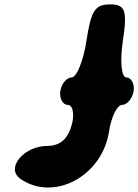

<svg xmlns="http://www.w3.org/2000/svg" viewBox="-20 -903 630 875"><path d="M374 -717C360 -625 329 -550 306 -550C284 -550 260 -521 255 -488C250 -455 266 -425 289 -425C312 -425 321 -381 306 -331C289 -269 252 -238 196 -238C88 -238 4 -136 73 -88C225 18 446 -100 477 -304C487 -371 514 -425 537 -425C559 -425 584 -455 589 -488C594 -521 578 -550 556 -550C533 -550 526 -625 540 -717C561 -855 551 -883 482 -883C413 -883 395 -855 374 -717Z"/></svg>

Font: Hussar Skorodowane
Style: Ky
Weight: 700
Foundry: Cannot Into Space Fonts
Version: Version 0.892